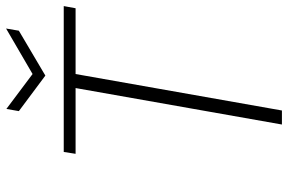

<svg xmlns="http://www.w3.org/2000/svg" viewBox="-174 -750 925 616"><g transform="rotate(-90 288.0 -442.5)"><path d="M196 0 313 -662H102L108 -700H576L569 -662H358L241 0ZM504 -885 497 -844 353 -759 239 -844 246 -884 358 -800Z"/></g></svg>

Font: DM Sans 12pt ExtraLight
Style: Italic
Weight: 250
Italic angle: -10°
Version: Version 4.004;gftools[0.9.30]